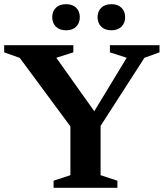

<svg xmlns="http://www.w3.org/2000/svg" viewBox="-25 -899 790 919"><path d="M69.5 -622 -5 -648.5V-682.5H326V-648.5L244.5 -622.5L448 -336L408 -336.5L581.5 -622.5L501 -648.5V-682.5H738.5V-648.5L666.5 -622.5L456.5 -296.5V-60.5L537 -34V0H231.5V-34L312 -60.5V-294ZM291 -754Q260 -754 242.5 -771.5Q225 -789 225 -817Q225 -844.5 242.5 -861.8Q260 -879 291 -879Q322.5 -879 339.8 -861.8Q357 -844.5 357 -817Q357 -789 339.8 -771.5Q322.5 -754 291 -754ZM508 -754Q477 -754 459.5 -771.5Q442 -789 442 -817Q442 -844.5 459.5 -861.8Q477 -879 508 -879Q539 -879 556.5 -861.8Q574 -844.5 574 -817Q574 -789 556.5 -771.5Q539 -754 508 -754Z"/></svg>

Font: Newsreader SemiBold
Style: Regular
Weight: 600
Designer: Hugues Gentile
Foundry: Production Type
Version: Version 1.003